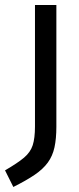

<svg xmlns="http://www.w3.org/2000/svg" viewBox="-69 -520 313 763"><path d="M-16 223 -49 157Q1 128 26.5 106.5Q52 85 61 57Q70 29 70 -17V-500H155V-16Q155 31 147.5 65.5Q140 100 121 126Q102 152 69 174.5Q36 197 -16 223Z"/></svg>

Font: Cairo Medium
Style: Regular
Weight: 500
Designer: Mohamed Gaber, Accademia di Belle Arti di Urbino
Foundry: Kief Type Foundry, Accademia di Belle Arti di Urbino
Version: Version 3.117